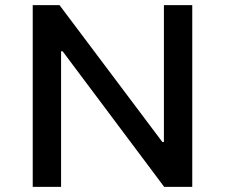

<svg xmlns="http://www.w3.org/2000/svg" viewBox="-20 -725 873 745"><path d="M107 0V-705H211L610 -174H616V-705H726V0H617L223 -526H217V0Z"/></svg>

Font: Nunito Sans 6pt SemiBold
Style: Regular
Weight: 600
Version: Version 3.101;gftools[0.9.27]